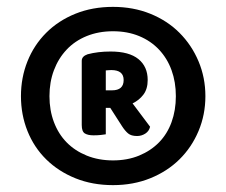

<svg xmlns="http://www.w3.org/2000/svg" viewBox="-20 -653 659 559"><path d="M41 -373Q41 -427 60 -474.5Q79 -522 114.5 -557.5Q150 -593 199.5 -613Q249 -633 309 -633Q368 -633 417.5 -613Q467 -593 502.5 -557.5Q538 -522 558 -474.5Q578 -427 578 -373Q578 -319 558 -271.5Q538 -224 502.5 -189Q467 -154 417.5 -134Q368 -114 309 -114Q249 -114 199.5 -134Q150 -154 114.5 -189Q79 -224 60 -271.5Q41 -319 41 -373ZM124 -373Q124 -332 137 -297.5Q150 -263 174 -238.5Q198 -214 232.5 -200Q267 -186 309 -186Q351 -186 385 -200Q419 -214 443 -238.5Q467 -263 479.5 -297.5Q492 -332 492 -373Q492 -414 479.5 -448.5Q467 -483 443 -508.5Q419 -534 385 -548Q351 -562 309 -562Q267 -562 232.5 -548Q198 -534 174 -508.5Q150 -483 137 -448.5Q124 -414 124 -373ZM288 -339V-262Q282 -261 273 -260Q264 -259 252 -259Q236 -259 227 -264.5Q218 -270 218 -289V-476Q218 -489 235 -495Q265 -503 302 -503Q356 -503 383 -481Q410 -459 410 -420Q410 -394 397.5 -377.5Q385 -361 366 -352L417 -284Q414 -271 403 -264Q392 -257 379 -257Q362 -257 353 -264.5Q344 -272 335 -286L301 -339ZM306 -390Q340 -390 340 -420Q340 -449 304 -449Q299 -449 294.5 -448.5Q290 -448 288 -448V-390Z"/></svg>

Font: Baloo Da 2
Style: Bold
Weight: 700
Designer: Noopur Datye, Sulekha Rajkumar and Ek Type
Foundry: Ek Type
Version: Version 1.640;hotconv 1.0.111;makeotfexe 2.5.65597; ttfautoh